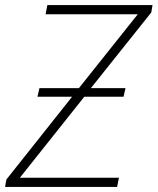

<svg xmlns="http://www.w3.org/2000/svg" viewBox="-28 -734 619 754"><path d="M-8 0H432L439 -36H50L303 -354H457L465 -388H329L566 -685L571 -714H158L151 -678H513L282 -388H127L119 -354H255L-3 -29Z"/></svg>

Font: Noto Sans ExtraLight
Style: Italic
Weight: 200
Italic angle: -12°
Designer: Monotype Design Team
Foundry: Monotype Imaging Inc.
Version: Version 2.013